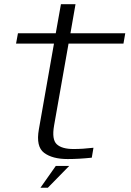

<svg xmlns="http://www.w3.org/2000/svg" viewBox="-20 -747 620 909"><path d="M300.5 6Q228 6 188.8 -23.5Q149.5 -53 164 -134.5L235.5 -540.5H56L65 -589.5H244L268.5 -727H337.5L313.5 -589.5H573L564.5 -540.5H304.5L236 -152.5Q224.5 -86.5 248.8 -64Q273 -41.5 328 -41.5Q372 -41.5 422.5 -47.5L414.5 -0.5Q353.5 6 300.5 6ZM171.4 141.9 244.2 38.5H307.7L206.4 141.9Z"/></svg>

Font: Anybody ExtraExpanded Light
Style: Italic
Weight: 300
Width: 8
Italic angle: -10°
Designer: Tyler Finck
Foundry: Etcetera Type Company
Version: Version 1.010; ttfautohint (v1.8.3) -l 8 -r 50 -G 200 -x 14 